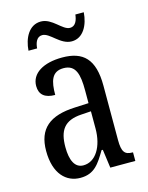

<svg xmlns="http://www.w3.org/2000/svg" viewBox="-113 -802 679 882"><g transform="rotate(-15 227.0 -360.5)"><path d="M283 -606C338 -606 366 -662 370 -721H330C327 -694 317 -668 291 -668C255 -668 222 -731 168 -731C111 -731 83 -674 79 -616H120C122 -643 132 -669 158 -669C195 -669 228 -606 283 -606ZM159 10C226 10 251 -31 285 -88H291L303 0H422V-41H419C383 -41 370 -57 370 -113V-372C370 -499 319 -546 220 -546C130 -546 71 -510 71 -450C71 -409 96 -388 145 -388C145 -453 157 -497 213 -497C272 -497 283 -448 283 -373V-312L218 -309C97 -304 38 -256 38 -150C38 -41 92 10 159 10ZM187 -42C146 -42 128 -82 128 -144C128 -223 155 -265 238 -270L284 -273V-191C284 -106 246 -42 187 -42Z"/></g></svg>

Font: Noto Serif Sinhala ExtraCondensed
Style: Regular
Weight: 400
Width: 2
Designer: Jelle Bosma - Monotype Design Team
Foundry: Monotype Imaging Inc.
Version: Version 2.007